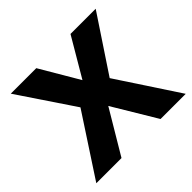

<svg xmlns="http://www.w3.org/2000/svg" viewBox="-141 -718 873 873"><g transform="rotate(-45 295.5 -281.5)"><path d="M16 0 209 -295 29 -563H193L303 -376L413 -563H575L397 -295L591 0H429L303 -210L178 0Z"/></g></svg>

Font: Darker Grotesque Black
Style: Regular
Weight: 900
Designer: Gabriel Lam
Foundry: TypeRant
Version: Version 1.000;gftools[0.9.28]